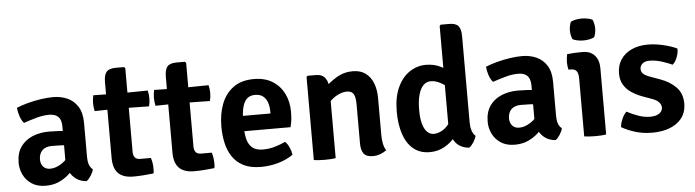

<svg xmlns="http://www.w3.org/2000/svg" viewBox="-47 -932 4130 1141"><g transform="rotate(-5 2018.5 -361.5)"><path d="M36.5 -135.5Q36.5 -194.5 63.2 -232Q90 -269.5 134.2 -287.5Q178.5 -305.5 231.5 -305.5Q256.5 -305.5 291.2 -303.8Q326 -302 355 -295.5V-211Q331 -216.5 299.2 -217.8Q267.5 -219 243 -219Q203.5 -219 184 -198.8Q164.5 -178.5 164.5 -144.5Q164.5 -119 179.2 -102Q194 -85 221 -85Q254 -85 289.8 -108.5Q325.5 -132 350 -175L369 -86Q350 -64 324.5 -40.8Q299 -17.5 264.8 -2Q230.5 13.5 186 13.5Q135.5 13.5 102.2 -8.8Q69 -31 52.8 -65.2Q36.5 -99.5 36.5 -135.5ZM472.5 -59.5Q468.5 -42 455.8 -22Q443 -2 429.5 7.5Q391.5 4 367.2 -14Q343 -32 330.5 -57.8Q318 -83.5 314.5 -110V-329.5Q314.5 -368.5 296 -386.8Q277.5 -405 241.5 -405Q206.5 -405 167.5 -394.2Q128.5 -383.5 89 -370Q74.5 -386 65.8 -412Q57 -438 55 -463Q86.5 -476 124.8 -486Q163 -496 202 -501.8Q241 -507.5 274 -507.5Q320.5 -507.5 359 -490.5Q397.5 -473.5 421 -436.2Q444.5 -399 444.5 -338.5V-134.5Q444.5 -109.5 450.8 -90.8Q457 -72 472.5 -59.5Z M589.5 -568Q589.5 -611.5 605 -630Q620.5 -648.5 660 -648.5H710L717 -641.5V-141.5Q717 -120.5 726.8 -108.5Q736.5 -96.5 760 -96.5H822Q827 -82.5 829.5 -65.8Q832 -49 832 -33Q832 -26 831.8 -18.2Q831.5 -10.5 829.5 -3.5Q803 -0.5 770.8 2Q738.5 4.5 708.5 4.5Q649 4.5 619.2 -25.2Q589.5 -55 589.5 -117ZM838 -497.5Q844 -474.5 844 -451Q844 -439 842.5 -427Q841 -415 838 -403L662.5 -406L513.5 -403Q508 -426 508 -451Q508 -473.5 513.5 -497.5L665.5 -495Z M952.5 -568Q952.5 -611.5 968 -630Q983.5 -648.5 1023 -648.5H1073L1080 -641.5V-141.5Q1080 -120.5 1089.8 -108.5Q1099.5 -96.5 1123 -96.5H1185Q1190 -82.5 1192.5 -65.8Q1195 -49 1195 -33Q1195 -26 1194.8 -18.2Q1194.5 -10.5 1192.5 -3.5Q1166 -0.5 1133.8 2Q1101.5 4.5 1071.5 4.5Q1012 4.5 982.2 -25.2Q952.5 -55 952.5 -117ZM1201 -497.5Q1207 -474.5 1207 -451Q1207 -439 1205.5 -427Q1204 -415 1201 -403L1025.5 -406L876.5 -403Q871 -426 871 -451Q871 -473.5 876.5 -497.5L1028.5 -495Z M1338 -206.5V-298H1553V-310.5Q1553 -339 1545 -363Q1537 -387 1519 -401.5Q1501 -416 1471 -416Q1427.5 -416 1407.8 -379.8Q1388 -343.5 1388 -275V-235.5Q1388 -195 1395.8 -161.5Q1403.5 -128 1425.8 -108.2Q1448 -88.5 1490.5 -88.5Q1526.5 -88.5 1560.2 -98.2Q1594 -108 1625 -122.5Q1640 -107.5 1649.8 -85Q1659.5 -62.5 1662 -42.5Q1625.5 -16 1574.2 -1.2Q1523 13.5 1470 13.5Q1407 13.5 1365.5 -7.8Q1324 -29 1299.8 -65.8Q1275.5 -102.5 1265.5 -149.2Q1255.5 -196 1255.5 -246Q1255.5 -321 1278.5 -380.8Q1301.5 -440.5 1349.5 -475.5Q1397.5 -510.5 1472 -510.5Q1537.5 -510.5 1582.8 -482.2Q1628 -454 1651.8 -406Q1675.5 -358 1675.5 -298Q1675.5 -269 1673 -249.2Q1670.5 -229.5 1665 -206.5Z M1841.5 -502Q1880 -502 1898 -476.8Q1916 -451.5 1916 -408V0Q1902.5 2.5 1885.2 3.5Q1868 4.5 1851 4.5Q1834.5 4.5 1817.2 3.5Q1800 2.5 1785.5 0V-495.5L1792 -502ZM2198 -115.5Q2198 -88 2202.5 -63.5Q2207 -39 2219 -20.5Q2204.5 -9 2183 -0.8Q2161.5 7.5 2137 7.5Q2098 7.5 2082.8 -13.5Q2067.5 -34.5 2067.5 -74V-307.5Q2067.5 -349 2056.8 -368.5Q2046 -388 2015.5 -388Q1995 -388 1970.5 -377.8Q1946 -367.5 1923 -347.2Q1900 -327 1884 -296V-415Q1918.5 -451 1963.2 -478.2Q2008 -505.5 2061.5 -505.5Q2108 -505.5 2138 -483.2Q2168 -461 2183 -422.2Q2198 -383.5 2198 -334Z M2727.5 -142.5Q2727.5 -116 2734.2 -93.8Q2741 -71.5 2755.5 -59.5Q2751.5 -42 2738.8 -22Q2726 -2 2712.5 7.5Q2654.5 2.5 2627.2 -38Q2600 -78.5 2600 -134V-729L2606.5 -735.5H2657Q2696.5 -735.5 2712 -717.2Q2727.5 -699 2727.5 -655ZM2301.5 -242.5Q2301.5 -330 2329 -388.5Q2356.5 -447 2401.2 -476.2Q2446 -505.5 2497.5 -505.5Q2547.5 -505.5 2587.5 -485Q2627.5 -464.5 2662 -442L2643.5 -345Q2614.5 -368 2581.8 -387Q2549 -406 2518.5 -406Q2492.5 -406 2474 -387.2Q2455.5 -368.5 2445.2 -331.8Q2435 -295 2435 -241.5Q2435 -189 2445 -156Q2455 -123 2472.2 -107.8Q2489.5 -92.5 2509.5 -92.5Q2530 -92.5 2554.2 -104Q2578.5 -115.5 2600.5 -143.5Q2622.5 -171.5 2635 -220L2664 -137.5Q2657 -100 2630.8 -65.5Q2604.5 -31 2565 -8.8Q2525.5 13.5 2477 13.5Q2418.5 13.5 2379.2 -19Q2340 -51.5 2320.8 -109.2Q2301.5 -167 2301.5 -242.5Z M2834.5 -135.5Q2834.5 -194.5 2861.2 -232Q2888 -269.5 2932.2 -287.5Q2976.5 -305.5 3029.5 -305.5Q3054.5 -305.5 3089.2 -303.8Q3124 -302 3153 -295.5V-211Q3129 -216.5 3097.2 -217.8Q3065.5 -219 3041 -219Q3001.5 -219 2982 -198.8Q2962.5 -178.5 2962.5 -144.5Q2962.5 -119 2977.2 -102Q2992 -85 3019 -85Q3052 -85 3087.8 -108.5Q3123.5 -132 3148 -175L3167 -86Q3148 -64 3122.5 -40.8Q3097 -17.5 3062.8 -2Q3028.5 13.5 2984 13.5Q2933.5 13.5 2900.2 -8.8Q2867 -31 2850.8 -65.2Q2834.5 -99.5 2834.5 -135.5ZM3270.5 -59.5Q3266.5 -42 3253.8 -22Q3241 -2 3227.5 7.5Q3189.5 4 3165.2 -14Q3141 -32 3128.5 -57.8Q3116 -83.5 3112.5 -110V-329.5Q3112.5 -368.5 3094 -386.8Q3075.5 -405 3039.5 -405Q3004.5 -405 2965.5 -394.2Q2926.5 -383.5 2887 -370Q2872.5 -386 2863.8 -412Q2855 -438 2853 -463Q2884.5 -476 2922.8 -486Q2961 -496 3000 -501.8Q3039 -507.5 3072 -507.5Q3118.5 -507.5 3157 -490.5Q3195.5 -473.5 3219 -436.2Q3242.5 -399 3242.5 -338.5V-134.5Q3242.5 -109.5 3248.8 -90.8Q3255 -72 3270.5 -59.5Z M3529.5 0Q3516 2.5 3498.8 3.5Q3481.5 4.5 3464.5 4.5Q3447.5 4.5 3430.2 3.5Q3413 2.5 3398.5 0V-348Q3398.5 -374 3388.8 -388.5Q3379 -403 3353.5 -403H3340Q3334.5 -425 3334.5 -448Q3334.5 -459.5 3336 -471.5Q3337.5 -483.5 3340 -495.5Q3361.5 -498 3382 -499Q3402.5 -500 3416.5 -500H3434Q3478.5 -500 3504 -472Q3529.5 -444 3529.5 -395.5ZM3368.5 -633.5Q3368.5 -646 3371.2 -659.8Q3374 -673.5 3379 -685.5Q3390 -691.5 3408.2 -695.2Q3426.5 -699 3444 -699Q3461.5 -699 3480.5 -695.2Q3499.5 -691.5 3509 -685.5Q3514 -673.5 3516.8 -659.5Q3519.5 -645.5 3519.5 -633.5Q3519.5 -621.5 3516.8 -607.5Q3514 -593.5 3509 -582Q3499.5 -576 3480.5 -572Q3461.5 -568 3444 -568Q3426.5 -568 3407.8 -571.8Q3389 -575.5 3379 -582Q3374 -593.5 3371.2 -607.5Q3368.5 -621.5 3368.5 -633.5Z M3621.5 -35.5Q3622.5 -57 3634 -83.2Q3645.5 -109.5 3661 -124.5Q3693 -107.5 3728.5 -94.8Q3764 -82 3800 -82Q3834.5 -82 3853.8 -95.5Q3873 -109 3873.5 -130Q3873.5 -148 3860 -162.5Q3846.5 -177 3819.5 -186.5L3762.5 -207Q3728 -220 3699.2 -239.2Q3670.5 -258.5 3653.8 -286.5Q3637 -314.5 3637 -353.5Q3637 -402 3660.5 -437.2Q3684 -472.5 3726 -491.5Q3768 -510.5 3822.5 -510.5Q3866.5 -510.5 3915.5 -498.8Q3964.5 -487 3996 -471.5Q3997 -456 3992.2 -437.5Q3987.5 -419 3979 -403.2Q3970.5 -387.5 3959.5 -378.5Q3930.5 -391.5 3894.8 -402.8Q3859 -414 3822.5 -414Q3796.5 -414 3781.8 -401.2Q3767 -388.5 3767 -369.5Q3767 -352.5 3779 -341Q3791 -329.5 3816 -320.5L3878 -298Q3934.5 -278 3971.2 -240.8Q4008 -203.5 4008 -142Q4008 -70 3952.5 -28.2Q3897 13.5 3802 13.5Q3748.5 13.5 3702 -1Q3655.5 -15.5 3621.5 -35.5Z"/></g></svg>

Font: Signika Light SemiBold
Style: Regular
Weight: 600
Version: Version 2.003;gftools[0.9.32]